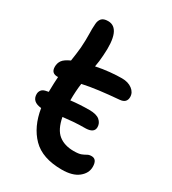

<svg xmlns="http://www.w3.org/2000/svg" viewBox="-177 -806 821 914"><g transform="rotate(30 233.5 -348.5)"><path d="M307 13Q200 13 145.5 -42.5Q91 -98 76 -192Q24 -197 24 -239Q24 -252 32 -262Q40 -272 60 -275L69 -277Q69 -281 69 -286Q69 -306 70 -324.5Q71 -343 72 -360Q34 -358 34 -395Q34 -415 44.5 -430Q55 -445 86 -459Q89 -478 91.5 -497Q94 -516 96 -536Q99 -582 98 -611Q97 -640 99 -666Q100 -686 110.5 -698Q121 -710 146 -710Q219 -710 207 -557Q206 -540 204 -524Q202 -508 199 -492Q237 -500 273.5 -503.5Q310 -507 339 -507Q373 -507 395 -490.5Q417 -474 417 -449Q417 -416 380 -413Q320 -408 272.5 -402Q225 -396 184 -387Q181 -366 179.5 -342.5Q178 -319 178 -293Q203 -296 228.5 -297.5Q254 -299 280 -299Q319 -299 336.5 -284Q354 -269 354 -247Q354 -216 310 -214Q271 -214 240.5 -211.5Q210 -209 185 -206Q197 -143 229 -117.5Q261 -92 312 -92Q340 -92 353.5 -97.5Q367 -103 376 -108.5Q385 -114 399 -114Q429 -114 429 -72Q429 -37 397.5 -12Q366 13 307 13Z"/></g></svg>

Font: Shantell Sans Normal
Style: Regular
Weight: 500
Designer: Stephen Nixon, Anya Danilova, Shantell Martin
Foundry: Arrow Type
Version: Version 1.009;[a7da0bfa3]